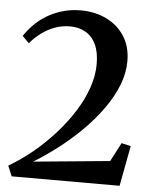

<svg xmlns="http://www.w3.org/2000/svg" viewBox="-53 -797 677 842"><g transform="rotate(5 285.0 -376.0)"><path d="M11 -45.5Q64 -76.5 114.8 -118.2Q165.5 -160 209.5 -208.8Q253.5 -257.5 287.2 -310.5Q321 -363.5 339.8 -417.5Q358.5 -471.5 358.5 -522.5Q358.5 -574.5 342.5 -608.8Q326.5 -643 297 -660.2Q267.5 -677.5 228 -677.5Q193 -677.5 161.2 -665.8Q129.5 -654 102.2 -633.8Q75 -613.5 54 -588L24.5 -618Q41.5 -643.5 65 -667.5Q88.5 -691.5 119.2 -710.2Q150 -729 187.5 -740.2Q225 -751.5 268.5 -751.5Q331.5 -751.5 382 -727Q432.5 -702.5 462 -656.8Q491.5 -611 491.5 -547Q491.5 -494.5 470.8 -441.8Q450 -389 413.5 -337.5Q377 -286 329.5 -238.2Q282 -190.5 227.8 -148.5Q173.5 -106.5 118 -72.5L454.5 -104.5L497.5 -187L538.5 -177.5L505 0H30Z"/></g></svg>

Font: Merriweather 96pt SemiBold
Style: Regular
Weight: 600
Version: Version 2.100